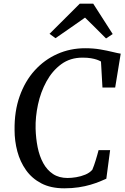

<svg xmlns="http://www.w3.org/2000/svg" viewBox="-20 -1013 678 1041"><path d="M328.5 8Q255.5 8 204.2 -18.8Q153 -45.5 121 -90.8Q89 -136 74 -192.2Q59 -248.5 59 -307.5Q57.5 -409 86.5 -491Q115.5 -573 168 -631Q220.5 -689 290.5 -720.2Q360.5 -751.5 442 -751.5Q486.5 -751.5 524 -745Q561.5 -738.5 589.8 -731.5Q618 -724.5 634.5 -722L604.5 -538.5H535.5L527.5 -679.5Q518 -685 505 -689.5Q492 -694 473.5 -697.2Q455 -700.5 427.5 -700.5Q360.5 -700.5 312 -664.8Q263.5 -629 232 -571.5Q200.5 -514 186 -446.5Q171.5 -379 173 -315.5Q174.5 -262.5 184.2 -214.2Q194 -166 214.5 -128.5Q235 -91 267.5 -69.5Q300 -48 346.5 -48Q367.5 -48 393.2 -52.2Q419 -56.5 442.5 -66.2Q466 -76 480.5 -92.5Q485.5 -104 490 -117Q494.5 -130 498.8 -143.8Q503 -157.5 507 -171.5Q511 -185.5 514.5 -199H577L556.5 -44Q542.5 -37.5 521 -28.8Q499.5 -20 471 -11.5Q442.5 -3 406.8 2.5Q371 8 328.5 8ZM248.5 -829.5 412.5 -993H485.5L591 -828.5L555 -804.5Q527 -832.5 498.5 -861Q470 -889.5 441 -917.5Q401.5 -889.5 361.5 -861.8Q321.5 -834 281 -806Z"/></svg>

Font: Merriweather 24pt
Style: Italic
Weight: 400
Italic angle: -7.8°
Designer: Eben Sorkin
Foundry: Eben Sorkin
Version: Version 2.101